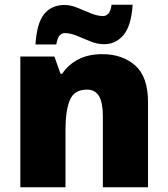

<svg xmlns="http://www.w3.org/2000/svg" viewBox="-20 -792 710 812"><path d="M412 -563Q498 -563 552 -515Q606 -467 606 -360V0H415V-302Q415 -357 399 -385Q383 -413 348 -413Q294 -413 275.5 -369Q257 -325 257 -242V0H66V-553H210L236 -480H243Q269 -519 311.5 -541Q354 -563 412 -563ZM130 -604Q136 -696 167.5 -733.5Q199 -771 253 -771Q278 -771 306.5 -759.5Q335 -748 363.5 -736Q392 -724 417 -724Q426 -724 436.5 -732.5Q447 -741 452 -772H541Q535 -682 502 -643.5Q469 -605 421 -605Q392 -605 362.5 -617Q333 -629 305.5 -640.5Q278 -652 253 -652Q244 -652 234 -644Q224 -636 218 -604Z"/></svg>

Font: Noto Sans Oriya Blk
Style: Regular
Weight: 900
Designer: Amélie Bonet and Sol Matas
Foundry: Google LLC
Version: Version 2.006; ttfautohint (v1.8.4.7-5d5b)